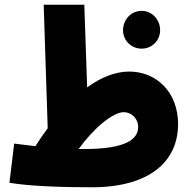

<svg xmlns="http://www.w3.org/2000/svg" viewBox="-20 -780 809 813"><path d="M369 13C608 13 734 -92 734 -255C734 -389 643 -477 527 -477C469 -477 408 -453 349 -410L337 -760H165L182 -237C164 -213 147 -188 130 -161C103 -164 73 -168 40 -172L20 -6C111 9 247 13 369 13ZM580 -574C624 -574 658 -609 658 -652C658 -697 624 -734 580 -734C535 -734 501 -697 501 -652C501 -609 535 -574 580 -574ZM504 -305C536 -305 565 -279 565 -242C565 -191 514 -149 337 -149C329 -149 321 -149 313 -149C378 -239 459 -305 504 -305Z"/></svg>

Font: Noto Sans Arabic ExtCond Blk
Style: Regular
Weight: 900
Width: 2
Designer: Monotype Design Team, Nadine Chahine, Nizar Qandah and Khaled Hosny
Foundry: Monotype Imaging Inc.
Version: Version 2.012